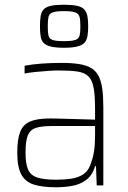

<svg xmlns="http://www.w3.org/2000/svg" viewBox="-20 -784 542 812"><path d="M217 8Q161 8 124.5 -3Q88 -14 70.5 -45.5Q53 -77 53 -138Q53 -194 65 -225.5Q77 -257 107 -270Q137 -283 191 -283Q204 -283 226 -282.5Q248 -282 276 -281Q304 -280 331.5 -279.5Q359 -279 382 -278V-324Q382 -380 376 -412.5Q370 -445 354 -461Q338 -477 307.5 -481.5Q277 -486 228 -486Q208 -486 181 -484Q154 -482 128.5 -479.5Q103 -477 84 -473V-506Q115 -512 155 -515Q195 -518 240 -518Q284 -518 315 -513Q346 -508 366 -496Q386 -484 397 -462.5Q408 -441 412.5 -408.5Q417 -376 417 -330V0H389L386 -81H382Q371 -43 345 -23.5Q319 -4 286 2Q253 8 217 8ZM217 -24Q251 -24 279.5 -28Q308 -32 329.5 -45Q351 -58 361 -84Q373 -114 377.5 -143Q382 -172 382 -210V-251H200Q156 -251 131.5 -243Q107 -235 97.5 -211Q88 -187 88 -138Q88 -92 98.5 -67.5Q109 -43 137 -33.5Q165 -24 217 -24ZM250 -582Q216 -582 195.5 -587Q175 -592 165 -602Q155 -612 152 -629.5Q149 -647 149 -673Q149 -699 152 -716.5Q155 -734 165 -744.5Q175 -755 195.5 -759.5Q216 -764 250 -764Q285 -764 305.5 -759.5Q326 -755 336 -744.5Q346 -734 349.5 -716.5Q353 -699 353 -673Q353 -647 349.5 -629.5Q346 -612 336 -602Q326 -592 305.5 -587Q285 -582 250 -582ZM250 -610Q284 -610 298.5 -615Q313 -620 316.5 -633.5Q320 -647 320 -673Q320 -698 316.5 -712Q313 -726 298.5 -731.5Q284 -737 250 -737Q217 -737 202.5 -731.5Q188 -726 185 -712Q182 -698 182 -673Q182 -647 185 -633.5Q188 -620 202.5 -615Q217 -610 250 -610Z"/></svg>

Font: Saira Thin SemiCondensed
Style: Regular
Weight: 100
Width: 4
Version: Version 1.101